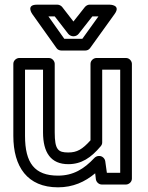

<svg xmlns="http://www.w3.org/2000/svg" viewBox="-20 -764 632 821"><path d="M87 -183V-466H164V-198C164 -111 198 -62 272 -62C328 -62 369 -89 411 -139C415 -144 417 -149 417 -155V-466H494V-25H437L430 -75C428 -87 417 -97 405 -97H402C395 -97 388 -93 384 -89C339 -41 293 -13 228 -13C128 -13 87 -67 87 -183ZM37 -183C37 -51 97 37 228 37C292 37 343 14 387 -23L390 3C392 15 403 25 415 25H519C530 25 544 15 544 0V-491C544 -502 534 -516 519 -516H392C381 -516 367 -506 367 -491V-164C332 -125 309 -112 272 -112C229 -112 214 -123 214 -198V-491C214 -502 204 -516 189 -516H62C51 -516 37 -506 37 -491ZM255 -598 187 -694H214L272 -619C277 -613 286 -609 292 -609H296C304 -609 312 -614 316 -619L375 -694H401L332 -598ZM222 -558C226 -552 234 -548 242 -548H345C352 -548 360 -551 365 -558L470 -704C499 -744 449 -744 449 -744H362C356 -744 348 -740 343 -734L294 -672L246 -734C242 -739 234 -744 226 -744H138C89 -744 118 -704 118 -704Z"/></svg>

Font: Falling Sky
Style: ExtOu
Weight: 400
Designer: Paul D. Hunt
Foundry: Adobe Systems Incorporated
Version: Version 1.02